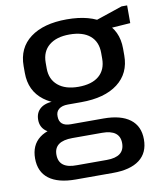

<svg xmlns="http://www.w3.org/2000/svg" viewBox="-84 -631 750 886"><g transform="rotate(-10 291.0 -188.0)"><path d="M286 -160Q177 -160 115 -207Q53 -254 53 -338V-370Q53 -455 115 -501.5Q177 -548 286 -548Q396 -548 457.5 -501.5Q519 -455 519 -370V-338Q519 -254 457.5 -207Q396 -160 286 -160ZM199 187Q117 187 74 154.5Q31 122 31 59Q31 -3 73 -35.5Q115 -68 198 -68H374Q455 -68 498 -35.5Q541 -3 541 59Q541 122 498 154.5Q455 187 374 187ZM356 123Q439 123 439 59Q439 -4 356 -4H217Q131 -4 131 59Q131 125 217 123ZM166 -42Q124 -42 100 -61.5Q76 -81 76 -114Q76 -148 99 -167Q122 -186 166 -186H286V-160H223Q196 -160 181 -148Q166 -136 167 -114Q167 -91 180.5 -79.5Q194 -68 221 -68H286V-42ZM286 -232Q349 -232 382.5 -260.5Q416 -289 416 -341V-368Q416 -420 382.5 -448.5Q349 -477 286 -477Q225 -477 190.5 -448.5Q156 -420 156 -368V-341Q156 -290 190.5 -261Q225 -232 286 -232ZM401 -514 546 -563H572V-480L401 -468Z"/></g></svg>

Font: Pathway Extreme Medium
Style: Regular
Weight: 500
Designer: Eduardo Rodriguez Tunni
Foundry: Eduardo Rodriguez Tunni
Version: Version 1.001;gftools[0.9.26]